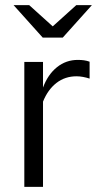

<svg xmlns="http://www.w3.org/2000/svg" viewBox="-20 -730 392 750"><path d="M75 0V-488H148V-388Q167 -439 202.5 -467.5Q238 -496 284 -496Q297 -496 308 -494.5Q319 -493 330 -489V-423Q318 -427 304.5 -429.5Q291 -432 279 -432Q234 -432 200.5 -406Q167 -380 148 -333V0ZM94 -710 186 -627 278 -710H339L225 -583H147L33 -710Z"/></svg>

Font: Red Hat Text VF
Style: Regular
Weight: 300
Designer: Pentagram, MCKL
Foundry: Pentagram, MCKL
Version: Version 1.023